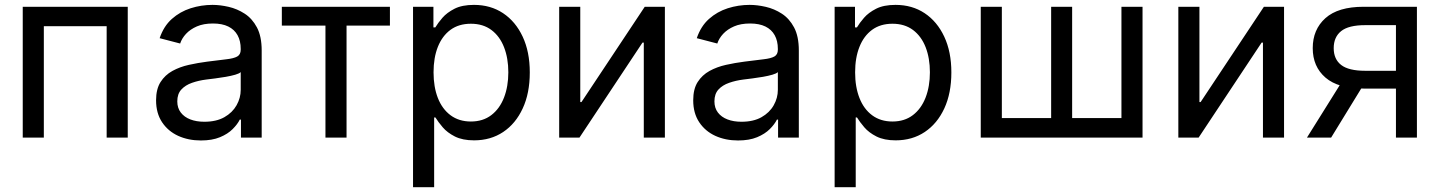

<svg xmlns="http://www.w3.org/2000/svg" viewBox="-20 -567 5931 791"><path d="M506.3 -539.1V0H419.4V-459H160.6V0H73.7V-539.1Z M807.6 11.7Q755.9 11.7 714.1 -7.3Q672.4 -26.4 647.7 -63.5Q623 -100.6 623 -153.8Q623 -200.2 641.4 -229Q659.7 -257.8 690.2 -274.7Q720.7 -291.5 758.1 -299.8Q795.4 -308.1 833.5 -313Q882.8 -319.3 912.8 -322.8Q942.9 -326.2 957.3 -334.2Q971.7 -342.3 971.7 -362.3V-365.7Q971.7 -398.4 958.7 -421.9Q945.8 -445.3 920.4 -457.8Q895 -470.2 857.4 -470.2Q818.8 -470.2 791.3 -458.3Q763.7 -446.3 746.3 -427.5Q729 -408.7 722.2 -387.7L637.7 -409.7Q654.3 -459 688 -489Q721.7 -519 765.4 -533Q809.1 -546.9 855.5 -546.9Q886.7 -546.9 921.9 -538.8Q957 -530.8 988 -510.7Q1019 -490.7 1038.6 -453.9Q1058.1 -417 1058.1 -358.9V0H972.7V-74.2H967.8Q958.5 -55.2 938.5 -35.2Q918.5 -15.1 886.2 -1.7Q854 11.7 807.6 11.7ZM821.8 -65.4Q871.1 -65.4 904.3 -84.2Q937.5 -103 954.6 -133.3Q971.7 -163.6 971.7 -196.8V-270Q966.3 -264.2 949.5 -259.3Q932.6 -254.4 910.4 -250.5Q888.2 -246.6 866.5 -243.9Q844.7 -241.2 829.6 -239.3Q798.3 -235.4 771 -225.8Q743.7 -216.3 727.1 -198.2Q710.4 -180.2 710.4 -149.4Q710.4 -122.1 724.9 -103.3Q739.3 -84.5 764.2 -75Q789.1 -65.4 821.8 -65.4Z M1320.8 0V-461.4H1141.1V-539.1H1586.4V-461.4H1407.7V0Z M1681.6 204.1V-539.1H1765.6V-454.1H1773.4Q1784.2 -472.2 1802.7 -493.7Q1821.3 -515.1 1852.5 -531Q1883.8 -546.9 1932.6 -546.9Q2001 -546.9 2052.5 -512.7Q2104 -478.5 2133.3 -416Q2162.6 -353.5 2162.6 -268.6Q2162.6 -183.1 2133.5 -120.4Q2104.5 -57.6 2053 -23.2Q2001.5 11.2 1933.1 11.2Q1885.7 11.2 1854.2 -4.6Q1822.8 -20.5 1804 -42.5Q1785.2 -64.5 1773.9 -83H1768.6V204.1ZM1919.9 -66.4Q1969.7 -66.4 2004.2 -92.8Q2038.6 -119.1 2056.4 -165Q2074.2 -210.9 2074.2 -269Q2074.2 -327.1 2056.6 -372.3Q2039.1 -417.5 2004.6 -443.4Q1970.2 -469.2 1919.9 -469.2Q1870.1 -469.2 1835.9 -444.1Q1801.8 -418.9 1783.9 -374Q1766.1 -329.1 1766.1 -269Q1766.1 -209 1783.9 -163.3Q1801.8 -117.7 1836.4 -92Q1871.1 -66.4 1919.9 -66.4Z M2719.2 0H2632.3V-391.6H2627L2367.2 0H2283.7V-539.1H2370.6V-146.5H2375.5L2636.2 -539.1H2719.2Z M3020.5 11.7Q2968.8 11.7 2927 -7.3Q2885.3 -26.4 2860.6 -63.5Q2835.9 -100.6 2835.9 -153.8Q2835.9 -200.2 2854.2 -229Q2872.6 -257.8 2903.1 -274.7Q2933.6 -291.5 2970.9 -299.8Q3008.3 -308.1 3046.4 -313Q3095.7 -319.3 3125.7 -322.8Q3155.8 -326.2 3170.2 -334.2Q3184.6 -342.3 3184.6 -362.3V-365.7Q3184.6 -398.4 3171.6 -421.9Q3158.7 -445.3 3133.3 -457.8Q3107.9 -470.2 3070.3 -470.2Q3031.7 -470.2 3004.2 -458.3Q2976.6 -446.3 2959.2 -427.5Q2941.9 -408.7 2935.1 -387.7L2850.6 -409.7Q2867.2 -459 2900.9 -489Q2934.6 -519 2978.3 -533Q3022 -546.9 3068.4 -546.9Q3099.6 -546.9 3134.8 -538.8Q3169.9 -530.8 3200.9 -510.7Q3231.9 -490.7 3251.5 -453.9Q3271 -417 3271 -358.9V0H3185.5V-74.2H3180.7Q3171.4 -55.2 3151.4 -35.2Q3131.3 -15.1 3099.1 -1.7Q3066.9 11.7 3020.5 11.7ZM3034.7 -65.4Q3084 -65.4 3117.2 -84.2Q3150.4 -103 3167.5 -133.3Q3184.6 -163.6 3184.6 -196.8V-270Q3179.2 -264.2 3162.4 -259.3Q3145.5 -254.4 3123.3 -250.5Q3101.1 -246.6 3079.3 -243.9Q3057.6 -241.2 3042.5 -239.3Q3011.2 -235.4 2983.9 -225.8Q2956.5 -216.3 2939.9 -198.2Q2923.3 -180.2 2923.3 -149.4Q2923.3 -122.1 2937.7 -103.3Q2952.1 -84.5 2977.1 -75Q3002 -65.4 3034.7 -65.4Z M3418.5 204.1V-539.1H3502.4V-454.1H3510.3Q3521 -472.2 3539.6 -493.7Q3558.1 -515.1 3589.4 -531Q3620.6 -546.9 3669.4 -546.9Q3737.8 -546.9 3789.3 -512.7Q3840.8 -478.5 3870.1 -416Q3899.4 -353.5 3899.4 -268.6Q3899.4 -183.1 3870.4 -120.4Q3841.3 -57.6 3789.8 -23.2Q3738.3 11.2 3669.9 11.2Q3622.6 11.2 3591.1 -4.6Q3559.6 -20.5 3540.8 -42.5Q3522 -64.5 3510.7 -83H3505.4V204.1ZM3656.7 -66.4Q3706.5 -66.4 3741 -92.8Q3775.4 -119.1 3793.2 -165Q3811 -210.9 3811 -269Q3811 -327.1 3793.5 -372.3Q3775.9 -417.5 3741.5 -443.4Q3707 -469.2 3656.7 -469.2Q3606.9 -469.2 3572.8 -444.1Q3538.6 -418.9 3520.8 -374Q3502.9 -329.1 3502.9 -269Q3502.9 -209 3520.8 -163.3Q3538.6 -117.7 3573.2 -92Q3607.9 -66.4 3656.7 -66.4Z M4020.5 -539.1H4107.4V-80.6H4310.5V-539.1H4397V-80.6H4600.1V-539.1H4687V0H4020.5Z M5270 0H5183.1V-391.6H5177.7L4918 0H4834.5V-539.1H4921.4V-146.5H4926.3L5187 -539.1H5270Z M5817.4 0H5731V-463.4H5604.5Q5535.6 -463.4 5505.1 -438.7Q5474.6 -414.1 5474.6 -368.7Q5474.6 -323.2 5505.4 -299.3Q5536.1 -275.4 5604.5 -275.4H5768.1V-202.1H5598.1Q5493.2 -202.1 5440.7 -247.3Q5388.2 -292.5 5388.2 -368.7Q5388.2 -445.3 5440.4 -492.2Q5492.7 -539.1 5597.7 -539.1H5817.4ZM5463.9 0H5364.3L5516.6 -243.7H5613.3Z"/></svg>

Font: Inter 18pt
Style: Regular
Weight: 400
Designer: Rasmus Andersson
Foundry: rsms
Version: Version 4.001;git-66647c0bb